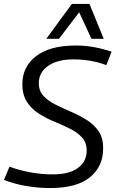

<svg xmlns="http://www.w3.org/2000/svg" viewBox="-33 -940 587 970"><path d="M531 -679 504 -611Q427 -640 337 -640Q257 -640 210 -607Q163 -574 163 -520Q163 -481 186.5 -455.5Q210 -430 247.5 -411.5Q285 -393 326.5 -375Q368 -357 405 -334Q442 -311 465.5 -276.5Q489 -242 488 -189Q488 -99 421.5 -44.5Q355 10 220 10Q158 10 98 -0.5Q38 -11 -13 -31L15 -98Q63 -80 119.5 -69.5Q176 -59 232 -59Q318 -59 361.5 -92Q405 -125 405 -179Q405 -220 381.5 -245.5Q358 -271 321 -289.5Q284 -308 242.5 -325Q201 -342 164 -365.5Q127 -389 103.5 -424.5Q80 -460 80 -515Q80 -603 149.5 -656.5Q219 -710 349 -710Q398 -710 441.5 -702Q485 -694 531 -679ZM201 -744 330 -920H419L491 -744H429L367 -878L265 -744Z"/></svg>

Font: Georama
Style: Italic
Weight: 400
Italic angle: -9°
Designer: Jean-Baptiste Levee
Foundry: Production Type
Version: Version 1.000